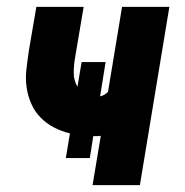

<svg xmlns="http://www.w3.org/2000/svg" viewBox="-20 -540 540 560"><path d="M250 0 274 -144Q270 -143 266.5 -143Q263 -143 259 -143H252L242 -79H172L184 -151Q159 -157 137 -168.5Q115 -180 98 -197.5Q81 -215 71 -238Q61 -261 57.5 -286Q54 -311 57 -337.5Q60 -364 64 -391L86 -520H224L199 -372Q197 -361 196 -349.5Q195 -338 195 -327Q195 -316 198 -305.5Q201 -295 206 -287L218 -359H288L272 -259Q278 -260 284 -263.5Q290 -267 295 -272L336 -520H474L388 0Z"/></svg>

Font: Iosevka Heavy
Style: Italic
Weight: 900
Italic angle: -9°
Monospace: yes
Designer: Belleve Invis
Foundry: Belleve Invis
Version: Version 32.5.0; ttfautohint (v1.8.4)